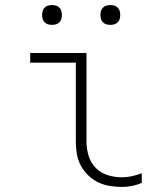

<svg xmlns="http://www.w3.org/2000/svg" viewBox="-20 -729 640 757"><path d="M460 8Q436 8 412 4Q388 0 366.5 -10.5Q345 -21 327.5 -38Q310 -55 298.5 -76.5Q287 -98 283 -122Q279 -146 279 -170V-482H99V-520H321V-170Q321 -142 329.5 -114.5Q338 -87 357.5 -67Q377 -47 404.5 -38.5Q432 -30 460 -30Q481 -30 501 -34.5Q521 -39 539 -46V-8Q521 0 501 4Q481 8 460 8ZM415 -631Q407 -631 399.5 -633Q392 -635 386 -641Q380 -647 378 -654.5Q376 -662 376 -670Q376 -678 378 -685.5Q380 -693 386 -699Q392 -705 399.5 -707Q407 -709 415 -709Q423 -709 430.5 -707Q438 -705 444 -699Q450 -693 452 -685.5Q454 -678 454 -670Q454 -662 452 -654.5Q450 -647 444 -641Q438 -635 430.5 -633Q423 -631 415 -631ZM185 -631Q177 -631 169.5 -633Q162 -635 156 -641Q150 -647 148 -654.5Q146 -662 146 -670Q146 -678 148 -685.5Q150 -693 156 -699Q162 -705 169.5 -707Q177 -709 185 -709Q193 -709 200.5 -707Q208 -705 214 -699Q220 -693 222 -685.5Q224 -678 224 -670Q224 -662 222 -654.5Q220 -647 214 -641Q208 -635 200.5 -633Q193 -631 185 -631Z"/></svg>

Font: Iosevka Extralight Extended
Style: Regular
Weight: 200
Width: 7
Monospace: yes
Designer: Belleve Invis
Foundry: Belleve Invis
Version: Version 32.5.0; ttfautohint (v1.8.4)